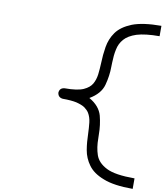

<svg xmlns="http://www.w3.org/2000/svg" viewBox="-125 -1109 1250 1459"><g transform="rotate(10 500.0 -380.0)"><path d="M1000 249V168C899 168 827 157 782 134C737 111 708 81 695 43C682 5 676 -37 676 -84L675 -117C675 -162 669 -209 657 -256C644 -303 611 -343 556 -374C611 -406 646 -446 659 -494C672 -542 679 -590 679 -637L680 -670C681 -706 684 -740 691 -771C697 -802 710 -829 731 -853C751 -876 782 -895 825 -909C868 -922 926 -929 1000 -929V-1009C904 -1009 829 -998 775 -977C721 -955 682 -927 657 -892C632 -857 617 -818 610 -777C603 -735 599 -693 598 -652C597 -620 594 -590 591 -562C587 -533 579 -509 567 -488C555 -467 534 -449 503 -435C472 -421 424 -414 357 -414C332 -411 319 -398 317 -373C320 -349 333 -336 357 -333C402 -333 438 -330 465 -324C492 -317 514 -309 530 -298C545 -287 557 -275 565 -262C577 -242 585 -218 588 -191C591 -164 593 -135 594 -104C595 -63 598 -22 605 19C612 60 628 98 653 132C678 167 717 195 772 216C826 238 902 249 1000 249Z"/></g></svg>

Font: linja lipamanka normal
Style: Regular
Weight: 400
Version: Version 1.000;February 20, 2023;FontCreator 14.0.0.2901 64-b